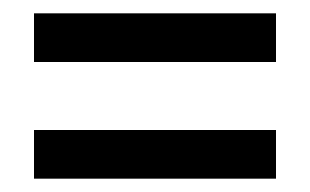

<svg xmlns="http://www.w3.org/2000/svg" viewBox="-20 -501 465 288"><path d="M31 -408H394V-481H31ZM31 -233H394V-306H31Z"/></svg>

Font: Noto Serif Hebrew ExtraCondensed Black
Style: Regular
Weight: 900
Width: 2
Designer: Monotype Design Team
Foundry: Monotype Imaging Inc.
Version: Version 2.004